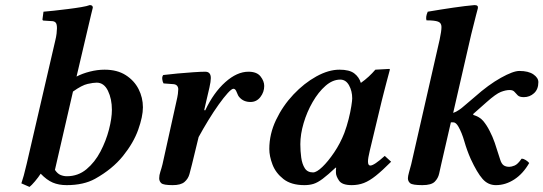

<svg xmlns="http://www.w3.org/2000/svg" viewBox="-20 -718 2137 755"><path d="M320 -583 281 -417Q304 -429 333.5 -436.5Q363 -444 391 -444Q441 -444 474.5 -422.5Q508 -401 525 -367.5Q542 -334 542 -296Q542 -260 523.5 -208Q505 -156 463.5 -104.5Q422 -53 354 -15Q309 10 242 10Q211 10 187.5 0Q164 -10 140 -35Q131 -21 117.5 -5Q104 11 96 17L64 3Q69 -12 73.5 -28Q78 -44 85 -74L197 -557Q201 -573 202.5 -586Q204 -599 204 -607Q204 -624 198.5 -629.5Q193 -635 183 -635L152 -637Q147 -637 147 -642L151 -672Q166 -673 192.5 -676Q219 -679 247.5 -682.5Q276 -686 299.5 -690Q323 -694 333 -698Q345 -698 345 -688Q345 -688 338 -659.5Q331 -631 320 -583ZM420 -286Q420 -329 404.5 -361Q389 -393 360 -393Q347 -393 324.5 -388Q302 -383 267 -358L196 -50Q206 -35 218 -30Q230 -25 243 -25Q287 -25 320 -52.5Q353 -80 375 -122Q397 -164 408.5 -208.5Q420 -253 420 -286Z M783 -285 787 -284Q820 -354 866 -395Q912 -436 957 -436Q990 -436 1004.5 -417.5Q1019 -399 1019 -380Q1019 -356 1004 -336.5Q989 -317 965 -317Q938 -317 922 -335Q916 -341 911 -355Q906 -369 898 -369Q891 -369 875.5 -352Q860 -335 840 -307Q820 -279 799.5 -245.5Q779 -212 761 -179L735 -72Q730 -52 725 -33.5Q720 -15 705.5 -2.5Q691 10 659 10Q623 10 614.5 2.5Q606 -5 606 -17Q606 -29 610.5 -42.5Q615 -56 619 -72L673 -316Q678 -337 679.5 -348.5Q681 -360 681 -367Q681 -375 676.5 -380.5Q672 -386 663 -387L623 -390Q619 -397 618 -407Q617 -417 622 -423Q646 -426 678.5 -429Q711 -432 741 -434Q771 -436 787 -436Q809 -436 809 -411Q809 -398 803.5 -373.5Q798 -349 791 -320Z M1301 -39Q1301 -42 1301 -48Q1301 -54 1302 -58L1300 -59Q1269 -30 1249 -15Q1229 0 1213 5Q1197 10 1177 10Q1125 10 1094.5 -14Q1064 -38 1051.5 -71Q1039 -104 1039 -132Q1039 -191 1065.5 -246.5Q1092 -302 1134 -346.5Q1176 -391 1224 -417.5Q1272 -444 1315 -444Q1354 -444 1373 -429.5Q1392 -415 1399 -392Q1416 -404 1430 -417Q1444 -430 1456 -444L1511 -447Q1513 -447 1513 -444Q1513 -444 1509.5 -430.5Q1506 -417 1500.5 -397Q1495 -377 1490 -356.5Q1485 -336 1481 -321L1434 -125Q1427 -96 1427 -83Q1427 -67 1436 -67Q1451 -67 1493 -105L1518 -82Q1483 -47 1458 -27Q1433 -7 1411 1.5Q1389 10 1363 10Q1325 10 1313 -8Q1301 -26 1301 -39ZM1334 -195Q1344 -222 1351 -250Q1358 -278 1361.5 -300.5Q1365 -323 1365 -331Q1365 -360 1352.5 -382.5Q1340 -405 1318 -405Q1288 -405 1260 -380.5Q1232 -356 1209.5 -317Q1187 -278 1174 -234Q1161 -190 1161 -151Q1161 -124 1164.5 -98.5Q1168 -73 1178.5 -56.5Q1189 -40 1211 -40Q1225 -40 1247.5 -61.5Q1270 -83 1294 -118.5Q1318 -154 1334 -195Z M1597 -72 1709 -563Q1716 -596 1716 -612Q1716 -628 1702.5 -633Q1689 -638 1657 -638Q1653 -652 1662 -672Q1715 -681 1763 -688Q1811 -695 1846 -698Q1862 -698 1859 -685Q1859 -685 1852 -658.5Q1845 -632 1833 -583L1762 -274Q1774 -278 1785.5 -286Q1797 -294 1807 -303L1847 -337Q1901 -385 1949.5 -412Q1998 -439 2022 -439Q2058 -439 2077.5 -425.5Q2097 -412 2097 -395Q2097 -367 2080 -351.5Q2063 -336 2040 -336Q2023 -336 2016 -343Q2009 -350 2003 -357Q1997 -364 1984 -364Q1969 -364 1949.5 -356.5Q1930 -349 1893 -316L1841 -270V-266Q1866 -259 1880 -242.5Q1894 -226 1906 -202Q1917 -181 1925.5 -156.5Q1934 -132 1947 -90Q1952 -74 1960.5 -68Q1969 -62 1983 -62Q1991 -62 2003.5 -67Q2016 -72 2031 -94Q2039 -94 2047.5 -88.5Q2056 -83 2061 -77Q2037 -35 2002.5 -12.5Q1968 10 1930 10Q1899 10 1877.5 -14.5Q1856 -39 1831 -93Q1816 -127 1806 -162Q1796 -197 1782 -221Q1778 -228 1773 -232.5Q1768 -237 1762 -237Q1757 -237 1753 -237L1715 -72Q1711 -55 1707 -36Q1703 -17 1689.5 -3.5Q1676 10 1641 10Q1602 10 1593 2.5Q1584 -5 1584 -17Q1584 -25 1588.5 -41Q1593 -57 1597 -72Z"/></svg>

Font: Libertinus Serif SemiBold
Style: Italic
Weight: 600
Italic angle: -11.5°
Designer: Philipp H. Poll, Khaled Hosny
Foundry: Caleb Maclennan
Version: Version 7.051;RELEASE